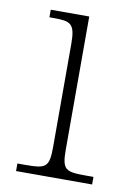

<svg xmlns="http://www.w3.org/2000/svg" viewBox="-68 -580 423 624"><g transform="rotate(10 144.0 -268.0)"><path d="M29 0H280V-25H255C187 -25 176 -30 176 -98V-536H49V-511H64C119 -511 134 -505 134 -439V-97C134 -30 122 -25 56 -25H29Z"/></g></svg>

Font: Noto Serif Ethiopic ExtraLight
Style: Regular
Weight: 200
Designer: Monotype Design Team
Foundry: Monotype Imaging Inc.
Version: Version 2.102